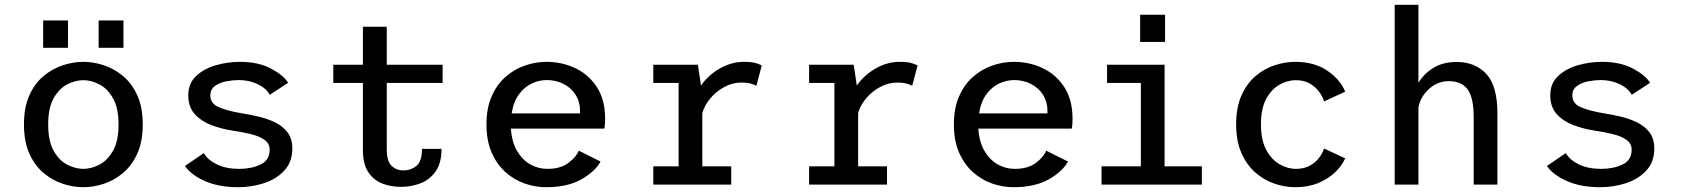

<svg xmlns="http://www.w3.org/2000/svg" viewBox="-20 -770 7022 801"><path d="M327.5 11Q286.5 11 243 -3Q199.5 -17 162.5 -47.8Q125.5 -78.5 102.8 -128.5Q80 -178.5 80 -251Q80 -323 102.8 -373Q125.5 -423 162.5 -453.5Q199.5 -484 243 -498Q286.5 -512 327.5 -512Q369 -512 412.2 -498Q455.5 -484 492.5 -453.5Q529.5 -423 552.5 -373Q575.5 -323 575.5 -251Q575.5 -178.5 552.5 -128.5Q529.5 -78.5 492.5 -47.8Q455.5 -17 412.2 -3Q369 11 327.5 11ZM327.5 -65.5Q360.5 -65.5 394.2 -82.8Q428 -100 451.2 -140.5Q474.5 -181 474.5 -251Q474.5 -320 451.2 -360.5Q428 -401 394.2 -418.2Q360.5 -435.5 327.5 -435.5Q295 -435.5 261 -418.2Q227 -401 204 -360.5Q181 -320 181 -251Q181 -181 204 -140.5Q227 -100 261 -82.8Q295 -65.5 327.5 -65.5ZM160 -684.5H263.5V-570.5H160ZM391.5 -684.5H495V-570.5H391.5Z M973.5 11Q893 11 835.2 -14.5Q777.5 -40 751.5 -77.5L830.5 -131.5Q846 -103 884.8 -84.2Q923.5 -65.5 977.5 -65.5Q1029.5 -65.5 1067.2 -83.8Q1105 -102 1105 -145Q1105 -171 1084 -186.2Q1063 -201.5 1027.5 -210.2Q992 -219 948.5 -225.5Q904.5 -232 862.5 -247.8Q820.5 -263.5 793 -293.5Q765.5 -323.5 765.5 -372.5Q765.5 -422 798.2 -452.8Q831 -483.5 880.5 -497.8Q930 -512 981 -512Q1058 -512 1110.8 -483.8Q1163.5 -455.5 1182 -424.5L1105.5 -374.5Q1091.5 -401 1055.8 -418.5Q1020 -436 975.5 -436Q952 -436 924.2 -430.8Q896.5 -425.5 877 -411.5Q857.5 -397.5 857.5 -371.5Q857.5 -337 895.8 -321.5Q934 -306 991 -297Q1023 -292 1059.2 -283.5Q1095.5 -275 1127.5 -259.5Q1159.5 -244 1179.5 -217.8Q1199.5 -191.5 1199.5 -150.5Q1199.5 -94.5 1166.5 -58.8Q1133.5 -23 1081.8 -6Q1030 11 973.5 11Z M1494 -143.5V-424H1370.5V-500H1494V-658.5H1593.5V-500H1826.5V-424H1593.5V-146.5Q1593.5 -97.5 1613.5 -78.2Q1633.5 -59 1664 -59Q1694 -59 1717.2 -77.8Q1740.5 -96.5 1740.5 -149H1822Q1822 -90.5 1798 -55.8Q1774 -21 1735.5 -5.8Q1697 9.5 1653 9.5Q1608 9.5 1572 -5.5Q1536 -20.5 1515 -54Q1494 -87.5 1494 -143.5Z M2258 11Q2212.5 11 2168.5 -4.5Q2124.5 -20 2088.5 -52.2Q2052.5 -84.5 2031 -133.8Q2009.5 -183 2009.5 -251Q2009.5 -318.5 2031 -367.8Q2052.5 -417 2088.8 -449Q2125 -481 2169.5 -496.5Q2214 -512 2260 -512Q2324 -512 2379.8 -485.8Q2435.5 -459.5 2470 -406.8Q2504.5 -354 2504.5 -274.5Q2504.5 -265 2503.8 -253.2Q2503 -241.5 2501 -233.5H2111.5Q2115 -178 2137 -140.5Q2159 -103 2192.2 -84.2Q2225.5 -65.5 2263.5 -65.5Q2319 -65.5 2352 -90.8Q2385 -116 2394.5 -141.5L2485.5 -96Q2462.5 -54 2404.8 -21.5Q2347 11 2258 11ZM2261.5 -436Q2230 -436 2199.2 -422Q2168.5 -408 2145.5 -377.2Q2122.5 -346.5 2114.5 -297H2400V-305Q2400 -345.5 2381 -375Q2362 -404.5 2330.2 -420.2Q2298.5 -436 2261.5 -436Z M2705.5 0V-76H2811V-424H2705.5V-500H2891.5L2904.5 -413Q2934.5 -456.5 2982.8 -484.2Q3031 -512 3084.5 -512Q3118 -512 3135 -506.2Q3152 -500.5 3158 -497L3135.5 -412Q3130.5 -415.5 3114.5 -420.5Q3098.5 -425.5 3072 -425.5Q3036 -425.5 3002 -407.2Q2968 -389 2943.5 -359.8Q2919 -330.5 2910 -298.5V-76H3030.5V0Z M3355.5 0V-76H3461V-424H3355.5V-500H3541.5L3554.5 -413Q3584.5 -456.5 3632.8 -484.2Q3681 -512 3734.5 -512Q3768 -512 3785 -506.2Q3802 -500.5 3808 -497L3785.5 -412Q3780.5 -415.5 3764.5 -420.5Q3748.5 -425.5 3722 -425.5Q3686 -425.5 3652 -407.2Q3618 -389 3593.5 -359.8Q3569 -330.5 3560 -298.5V-76H3680.5V0Z M4208 11Q4162.5 11 4118.5 -4.5Q4074.5 -20 4038.5 -52.2Q4002.5 -84.5 3981 -133.8Q3959.5 -183 3959.5 -251Q3959.5 -318.5 3981 -367.8Q4002.5 -417 4038.8 -449Q4075 -481 4119.5 -496.5Q4164 -512 4210 -512Q4274 -512 4329.8 -485.8Q4385.5 -459.5 4420 -406.8Q4454.5 -354 4454.5 -274.5Q4454.5 -265 4453.8 -253.2Q4453 -241.5 4451 -233.5H4061.5Q4065 -178 4087 -140.5Q4109 -103 4142.2 -84.2Q4175.5 -65.5 4213.5 -65.5Q4269 -65.5 4302 -90.8Q4335 -116 4344.5 -141.5L4435.5 -96Q4412.5 -54 4354.8 -21.5Q4297 11 4208 11ZM4211.5 -436Q4180 -436 4149.2 -422Q4118.5 -408 4095.5 -377.2Q4072.5 -346.5 4064.5 -297H4350V-305Q4350 -345.5 4331 -375Q4312 -404.5 4280.2 -420.2Q4248.5 -436 4211.5 -436Z M4736.5 -708.5H4840.5V-595H4736.5ZM4575.5 0V-76H4739.5V-424H4598.5V-500H4838.5V-76H4994V0Z M5383.5 11Q5340.5 11 5297 -3.8Q5253.5 -18.5 5217.2 -50.2Q5181 -82 5159 -131.8Q5137 -181.5 5137 -251Q5137 -321.5 5159 -371.2Q5181 -421 5217.2 -452Q5253.5 -483 5297 -497.5Q5340.5 -512 5383.5 -512Q5464 -512 5518.2 -474.5Q5572.5 -437 5592 -387.5L5504 -347Q5498 -367 5483 -387.5Q5468 -408 5443.8 -421.8Q5419.5 -435.5 5386 -435.5Q5352 -435.5 5318.2 -416.8Q5284.5 -398 5262.5 -357.5Q5240.5 -317 5240.5 -251Q5240.5 -186 5262.5 -145Q5284.5 -104 5318.2 -84.8Q5352 -65.5 5386 -65.5Q5420 -65.5 5444.2 -78.8Q5468.5 -92 5483.2 -111.8Q5498 -131.5 5503.5 -150.5L5592 -109.5Q5579 -79.5 5550.5 -51.8Q5522 -24 5479.8 -6.5Q5437.5 11 5383.5 11Z M5798.5 0V-750H5897.5V-424.5Q5920.5 -462.5 5960.2 -487Q6000 -511.5 6056.5 -511.5Q6134.5 -511.5 6180.8 -461.5Q6227 -411.5 6227 -297.5V0H6128V-282.5Q6128 -362 6102.8 -396.8Q6077.5 -431.5 6024.5 -431.5Q5978.5 -431.5 5942.8 -400Q5907 -368.5 5897.5 -322.5V0Z M6655.5 11Q6575 11 6517.2 -14.5Q6459.5 -40 6433.5 -77.5L6512.5 -131.5Q6528 -103 6566.8 -84.2Q6605.5 -65.5 6659.5 -65.5Q6711.5 -65.5 6749.2 -83.8Q6787 -102 6787 -145Q6787 -171 6766 -186.2Q6745 -201.5 6709.5 -210.2Q6674 -219 6630.5 -225.5Q6586.5 -232 6544.5 -247.8Q6502.5 -263.5 6475 -293.5Q6447.5 -323.5 6447.5 -372.5Q6447.5 -422 6480.2 -452.8Q6513 -483.5 6562.5 -497.8Q6612 -512 6663 -512Q6740 -512 6792.8 -483.8Q6845.5 -455.5 6864 -424.5L6787.5 -374.5Q6773.5 -401 6737.8 -418.5Q6702 -436 6657.5 -436Q6634 -436 6606.2 -430.8Q6578.5 -425.5 6559 -411.5Q6539.5 -397.5 6539.5 -371.5Q6539.5 -337 6577.8 -321.5Q6616 -306 6673 -297Q6705 -292 6741.2 -283.5Q6777.5 -275 6809.5 -259.5Q6841.5 -244 6861.5 -217.8Q6881.5 -191.5 6881.5 -150.5Q6881.5 -94.5 6848.5 -58.8Q6815.5 -23 6763.8 -6Q6712 11 6655.5 11Z"/></svg>

Font: Trispace
Style: Regular
Weight: 400
Designer: Tyler Finck
Foundry: Etcetera Type Company
Version: Version 1.210; ttfautohint (v1.8.3)